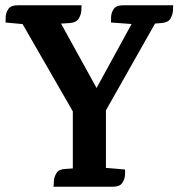

<svg xmlns="http://www.w3.org/2000/svg" viewBox="-20 -705 675 725"><path d="M380 -328V0H255V-331ZM381 -71 452 -65Q453 -60 452 -44Q451 -28 441.5 -14Q432 0 407 0H182Q183 -5 183.5 -20.5Q184 -36 193 -51Q202 -66 226 -67L255 -69ZM36 -665 179 -673 366 -334 301 -293 509 -673 601 -679 364 -260H269ZM482 -614 399 -620Q399 -625 399.5 -641Q400 -657 409.5 -671Q419 -685 444 -685H634Q634 -680 633 -664.5Q632 -649 623.5 -634.5Q615 -620 590 -618L564 -616ZM66 -614 1 -620Q1 -625 1.5 -641Q2 -657 11.5 -671Q21 -685 46 -685H288Q288 -680 287 -664.5Q286 -649 277 -634.5Q268 -620 244 -618L212 -616Z"/></svg>

Font: Karma Variable Light
Style: Regular
Weight: 300
Designer: Joana Correia
Foundry: Indian Type Foundry
Version: Version 3.000